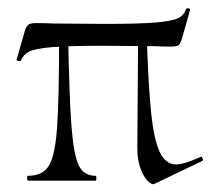

<svg xmlns="http://www.w3.org/2000/svg" viewBox="-20 -446 530 474"><path d="M449 -421 429 -350Q425 -337 420 -334Q415 -331 401 -331Q375 -331 363 -332L231 -333Q148 -333 107 -329.5Q66 -326 51.5 -318.5Q37 -311 32 -297Q31 -295 25.5 -295.5Q20 -296 21 -299L42 -372Q46 -383 51.5 -386Q57 -389 70 -389Q97 -389 110 -388L239 -387Q324 -387 364.5 -390.5Q405 -394 419.5 -401Q434 -408 439 -423Q440 -426 445 -425.5Q450 -425 449 -421ZM333 -372Q337 -372 339.5 -369.5Q342 -367 342 -365Q346 -237 353 -169Q360 -101 374.5 -70.5Q389 -40 415 -40Q433 -40 474 -58L476 -59Q479 -59 480.5 -54Q482 -49 478 -48L361 8Q355 11 344.5 0.5Q334 -10 326.5 -31Q319 -52 319 -80L321 -364L331 -372ZM216 -12Q218 -12 218 -6Q218 0 216 0H49Q47 0 47 -6Q47 -12 49 -12Q85 -12 100.5 -36.5Q116 -61 121 -132.5Q126 -204 126 -368L148 -366Q151 -204 156.5 -133.5Q162 -63 174.5 -37.5Q187 -12 216 -12Z"/></svg>

Font: Cormorant SC
Style: Regular
Weight: 400
Designer: Christian Thalmann (Catharsis Fonts)
Foundry: Catharsis Fonts
Version: Version 4.000